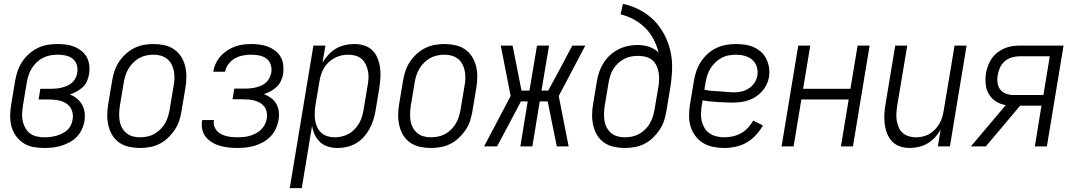

<svg xmlns="http://www.w3.org/2000/svg" viewBox="-20 -755 5540 990"><path d="M210 8Q180 8 152 3Q124 -2 101 -17Q78 -32 62 -54.5Q46 -77 39 -103.5Q32 -130 32.5 -159Q33 -188 38 -218L58 -338Q62 -363 70.5 -388Q79 -413 94 -436Q109 -459 130 -477.5Q151 -496 175.5 -508Q200 -520 226 -524Q252 -528 278 -528Q300 -528 322.5 -525Q345 -522 365 -513.5Q385 -505 401.5 -491.5Q418 -478 428 -459Q438 -440 440.5 -417.5Q443 -395 439 -372Q436 -354 428.5 -336.5Q421 -319 406.5 -305.5Q392 -292 375 -283Q358 -274 340 -268Q361 -260 377 -246.5Q393 -233 403.5 -214.5Q414 -196 416.5 -173.5Q419 -151 415 -128Q411 -106 401 -85.5Q391 -65 375 -48.5Q359 -32 338 -21Q317 -10 296 -3.5Q275 3 253 5.5Q231 8 210 8ZM210 -47Q225 -47 240.5 -49Q256 -51 270.5 -55Q285 -59 299.5 -66Q314 -73 326 -83.5Q338 -94 345 -108.5Q352 -123 354 -137Q359 -162 351 -184.5Q343 -207 324 -220Q305 -233 281.5 -237.5Q258 -242 234 -242H179L188 -297H243Q257 -297 271 -298.5Q285 -300 299 -303.5Q313 -307 327 -313Q341 -319 352 -329Q363 -339 369.5 -352.5Q376 -366 378 -379Q382 -400 376 -420Q370 -440 355 -452Q340 -464 319.5 -468.5Q299 -473 278 -473Q259 -473 239.5 -469.5Q220 -466 202 -457Q184 -448 169 -433.5Q154 -419 143.5 -402Q133 -385 127 -366Q121 -347 118 -329L98 -209Q95 -188 94 -168Q93 -148 97.5 -129Q102 -110 111.5 -93.5Q121 -77 136.5 -66Q152 -55 171 -51Q190 -47 210 -47Z M702 8Q673 8 645.5 2Q618 -4 596 -19Q574 -34 560 -56.5Q546 -79 539.5 -105.5Q533 -132 533 -160.5Q533 -189 538 -218L558 -338Q562 -363 570 -387.5Q578 -412 592.5 -434.5Q607 -457 627.5 -476Q648 -495 672 -507Q696 -519 721 -523.5Q746 -528 771 -528Q800 -528 827.5 -522Q855 -516 877 -501Q899 -486 913.5 -463.5Q928 -441 934.5 -414.5Q941 -388 941 -359.5Q941 -331 936 -302L916 -182Q912 -157 904 -132.5Q896 -108 881 -85.5Q866 -63 846 -44Q826 -25 802 -13Q778 -1 752.5 3.5Q727 8 702 8ZM702 -47Q720 -47 739.5 -51Q759 -55 776 -64.5Q793 -74 807.5 -88.5Q822 -103 831.5 -120Q841 -137 846.5 -155Q852 -173 855 -191L875 -311Q879 -331 879.5 -350.5Q880 -370 876.5 -388.5Q873 -407 864.5 -423.5Q856 -440 841.5 -451.5Q827 -463 809 -468Q791 -473 771 -473Q753 -473 734 -469Q715 -465 698 -455.5Q681 -446 666.5 -431.5Q652 -417 642 -400Q632 -383 626.5 -365Q621 -347 618 -329L598 -209Q595 -189 594.5 -169.5Q594 -150 597 -131.5Q600 -113 609 -96.5Q618 -80 632 -68.5Q646 -57 664 -52Q682 -47 702 -47Z M1204 8Q1181 8 1158.5 5.5Q1136 3 1114.5 -3Q1093 -9 1074 -20.5Q1055 -32 1041.5 -48.5Q1028 -65 1023 -87Q1018 -109 1022 -133V-136H1083V-134Q1080 -119 1084.5 -105Q1089 -91 1098 -81Q1107 -71 1119.5 -64Q1132 -57 1146 -53.5Q1160 -50 1174.5 -48.5Q1189 -47 1204 -47Q1220 -47 1236 -48.5Q1252 -50 1267.5 -54.5Q1283 -59 1298.5 -67Q1314 -75 1326 -86.5Q1338 -98 1345.5 -113Q1353 -128 1356 -144Q1358 -160 1355.5 -175.5Q1353 -191 1344.5 -203Q1336 -215 1323.5 -223Q1311 -231 1296 -235.5Q1281 -240 1265.5 -241.5Q1250 -243 1234 -243H1179L1188 -298H1243Q1257 -298 1271.5 -299.5Q1286 -301 1300 -304.5Q1314 -308 1327.5 -314Q1341 -320 1352 -330Q1363 -340 1369.5 -353.5Q1376 -367 1379 -381Q1382 -403 1375.5 -422.5Q1369 -442 1353 -453.5Q1337 -465 1316.5 -469Q1296 -473 1274 -473Q1254 -473 1232.5 -469Q1211 -465 1191.5 -454Q1172 -443 1158 -424.5Q1144 -406 1141 -386L1140 -385H1079L1080 -386Q1083 -407 1092.5 -427.5Q1102 -448 1117 -465Q1132 -482 1151 -494.5Q1170 -507 1190.5 -514.5Q1211 -522 1232 -525Q1253 -528 1274 -528Q1297 -528 1319.5 -525Q1342 -522 1362.5 -514Q1383 -506 1400 -493Q1417 -480 1427.5 -461Q1438 -442 1440.5 -419.5Q1443 -397 1440 -374Q1437 -356 1429 -338.5Q1421 -321 1407 -307.5Q1393 -294 1376 -285Q1359 -276 1341 -270Q1361 -262 1378 -249.5Q1395 -237 1405 -219Q1415 -201 1417.5 -179Q1420 -157 1416 -135Q1412 -113 1402 -91Q1392 -69 1375 -51.5Q1358 -34 1337.5 -22.5Q1317 -11 1294.5 -4Q1272 3 1249 5.5Q1226 8 1204 8Z M1474 215 1596 -520H1658L1643 -432Q1656 -454 1673.5 -473Q1691 -492 1712.5 -504.5Q1734 -517 1758.5 -522.5Q1783 -528 1806 -528Q1833 -528 1857.5 -520.5Q1882 -513 1899.5 -496Q1917 -479 1926.5 -455.5Q1936 -432 1939.5 -407Q1943 -382 1941.5 -355.5Q1940 -329 1936 -302L1916 -182Q1912 -159 1904.5 -135.5Q1897 -112 1885 -90Q1873 -68 1855.5 -48.5Q1838 -29 1815.5 -16Q1793 -3 1769 2.5Q1745 8 1721 8Q1695 8 1671.5 1Q1648 -6 1631 -22Q1614 -38 1603.5 -59.5Q1593 -81 1589 -106L1536 215ZM1707 -47Q1725 -47 1743.5 -51.5Q1762 -56 1779 -65.5Q1796 -75 1809.5 -89.5Q1823 -104 1832.5 -121Q1842 -138 1847 -155.5Q1852 -173 1855 -191L1875 -311Q1879 -331 1880 -350.5Q1881 -370 1877.5 -388Q1874 -406 1866 -422.5Q1858 -439 1844.5 -451Q1831 -463 1813 -468Q1795 -473 1775 -473Q1757 -473 1739.5 -469Q1722 -465 1705 -456Q1688 -447 1674 -433.5Q1660 -420 1650.5 -404Q1641 -388 1635.5 -370.5Q1630 -353 1627 -335L1607 -215Q1604 -195 1603 -175.5Q1602 -156 1604.5 -137Q1607 -118 1615 -100.5Q1623 -83 1636.5 -70.5Q1650 -58 1668.5 -52.5Q1687 -47 1707 -47Z M2202 8Q2173 8 2145.5 2Q2118 -4 2096 -19Q2074 -34 2060 -56.5Q2046 -79 2039.5 -105.5Q2033 -132 2033 -160.5Q2033 -189 2038 -218L2058 -338Q2062 -363 2070 -387.5Q2078 -412 2092.5 -434.5Q2107 -457 2127.5 -476Q2148 -495 2172 -507Q2196 -519 2221 -523.5Q2246 -528 2271 -528Q2300 -528 2327.5 -522Q2355 -516 2377 -501Q2399 -486 2413.5 -463.5Q2428 -441 2434.5 -414.5Q2441 -388 2441 -359.5Q2441 -331 2436 -302L2416 -182Q2412 -157 2404 -132.5Q2396 -108 2381 -85.5Q2366 -63 2346 -44Q2326 -25 2302 -13Q2278 -1 2252.5 3.5Q2227 8 2202 8ZM2202 -47Q2220 -47 2239.5 -51Q2259 -55 2276 -64.5Q2293 -74 2307.5 -88.5Q2322 -103 2331.5 -120Q2341 -137 2346.5 -155Q2352 -173 2355 -191L2375 -311Q2379 -331 2379.5 -350.5Q2380 -370 2376.5 -388.5Q2373 -407 2364.5 -423.5Q2356 -440 2341.5 -451.5Q2327 -463 2309 -468Q2291 -473 2271 -473Q2253 -473 2234 -469Q2215 -465 2198 -455.5Q2181 -446 2166.5 -431.5Q2152 -417 2142 -400Q2132 -383 2126.5 -365Q2121 -347 2118 -329L2098 -209Q2095 -189 2094.5 -169.5Q2094 -150 2097 -131.5Q2100 -113 2109 -96.5Q2118 -80 2132 -68.5Q2146 -57 2164 -52Q2182 -47 2202 -47Z M2912 0H2851L2804 -232H2763L2725 0H2663L2701 -232H2666L2601 -109L2543 0H2476L2613 -260L2562 -520H2623L2669 -288H2710L2749 -520H2811L2772 -288H2807L2862 -390L2931 -520H2998L2861 -260Z M3202 8Q3173 8 3145.5 2Q3118 -4 3096 -19Q3074 -34 3060 -56.5Q3046 -79 3039.5 -105.5Q3033 -132 3033 -160.5Q3033 -189 3038 -218L3058 -338Q3062 -362 3070.5 -386Q3079 -410 3093 -432Q3107 -454 3127 -472Q3147 -490 3170.5 -501.5Q3194 -513 3218.5 -518Q3243 -523 3268 -523Q3299 -523 3327.5 -513.5Q3356 -504 3376 -484Q3367 -520 3350 -552.5Q3333 -585 3307.5 -610.5Q3282 -636 3249.5 -654Q3217 -672 3180 -681L3192 -735Q3239 -725 3279.5 -703.5Q3320 -682 3351.5 -650.5Q3383 -619 3404.5 -578.5Q3426 -538 3436.5 -493Q3447 -448 3445.5 -399.5Q3444 -351 3436 -302L3416 -182Q3412 -157 3404 -132.5Q3396 -108 3381 -85.5Q3366 -63 3346 -44Q3326 -25 3302 -13Q3278 -1 3252.5 3.5Q3227 8 3202 8ZM3202 -47Q3220 -47 3239.5 -51Q3259 -55 3276 -64.5Q3293 -74 3307.5 -88.5Q3322 -103 3331.5 -120Q3341 -137 3346.5 -155Q3352 -173 3355 -191L3375 -308Q3378 -327 3378.5 -346.5Q3379 -366 3375.5 -384.5Q3372 -403 3363.5 -419.5Q3355 -436 3341 -447Q3327 -458 3308 -462.5Q3289 -467 3269 -467Q3252 -467 3233.5 -463.5Q3215 -460 3198 -451Q3181 -442 3166.5 -428.5Q3152 -415 3142 -398.5Q3132 -382 3126.5 -364.5Q3121 -347 3118 -329L3098 -209Q3095 -189 3094.5 -169.5Q3094 -150 3097 -131.5Q3100 -113 3109 -96.5Q3118 -80 3132 -68.5Q3146 -57 3164 -52Q3182 -47 3202 -47Z M3716 8Q3686 8 3658 2.5Q3630 -3 3606.5 -17Q3583 -31 3566 -53.5Q3549 -76 3541 -102.5Q3533 -129 3533 -158.5Q3533 -188 3538 -218L3558 -338Q3562 -363 3570.5 -388Q3579 -413 3593.5 -435.5Q3608 -458 3628.5 -477Q3649 -496 3673.5 -507.5Q3698 -519 3723.5 -523.5Q3749 -528 3774 -528Q3798 -528 3822 -524.5Q3846 -521 3867 -511.5Q3888 -502 3905 -486.5Q3922 -471 3932 -450Q3942 -429 3945.5 -405.5Q3949 -382 3945 -357Q3942 -338 3932.5 -318.5Q3923 -299 3908.5 -283Q3894 -267 3876 -255.5Q3858 -244 3838 -237.5Q3818 -231 3798 -228.5Q3778 -226 3758 -226Q3738 -226 3718.5 -227Q3699 -228 3679.5 -229Q3660 -230 3640.5 -232Q3621 -234 3603 -238L3598 -209Q3595 -188 3594.5 -167.5Q3594 -147 3599 -128Q3604 -109 3614 -93Q3624 -77 3640 -66.5Q3656 -56 3675.5 -51.5Q3695 -47 3716 -47Q3737 -47 3759 -52Q3781 -57 3801 -68Q3821 -79 3836.5 -96Q3852 -113 3864 -133L3914 -108Q3899 -82 3878 -59Q3857 -36 3830.5 -20.5Q3804 -5 3774 1.5Q3744 8 3716 8ZM3767 -279Q3786 -279 3805 -283.5Q3824 -288 3841.5 -299.5Q3859 -311 3870.5 -328.5Q3882 -346 3885 -365Q3889 -389 3882 -411Q3875 -433 3858.5 -447Q3842 -461 3820 -467Q3798 -473 3774 -473Q3756 -473 3737 -469.5Q3718 -466 3700.5 -456.5Q3683 -447 3668 -432.5Q3653 -418 3642.5 -401Q3632 -384 3626.5 -365.5Q3621 -347 3618 -329L3612 -293Q3630 -288 3649.5 -286.5Q3669 -285 3689 -284Q3709 -283 3728 -281Q3747 -279 3767 -279Z M4010 0 4096 -520H4158L4121 -297H4365L4402 -520H4464L4378 0H4316L4356 -242H4112L4072 0Z M4671 8Q4645 8 4621 0Q4597 -8 4580.5 -25Q4564 -42 4554.5 -65.5Q4545 -89 4542 -114Q4539 -139 4540 -165Q4541 -191 4546 -218L4596 -520H4658L4606 -209Q4603 -189 4602 -170Q4601 -151 4604 -133Q4607 -115 4614 -98Q4621 -81 4634.5 -69.5Q4648 -58 4665.5 -52.5Q4683 -47 4702 -47Q4720 -47 4738 -51Q4756 -55 4772 -64Q4788 -73 4801 -87Q4814 -101 4823.5 -117Q4833 -133 4838 -150Q4843 -167 4846 -185L4902 -520H4964L4878 0H4816L4830 -87Q4818 -65 4801 -46.5Q4784 -28 4762.5 -15.5Q4741 -3 4717.5 2.5Q4694 8 4671 8Z M4986 0 5166 -213Q5139 -217 5115.5 -232Q5092 -247 5078.5 -270Q5065 -293 5062.5 -321.5Q5060 -350 5064 -379Q5068 -398 5075 -417.5Q5082 -437 5094.5 -454.5Q5107 -472 5124 -485Q5141 -498 5160 -506Q5179 -514 5199 -517Q5219 -520 5239 -520H5464L5378 0H5316L5350 -210H5240L5171 -128L5063 0ZM5360 -265 5393 -465H5239Q5220 -465 5199.5 -459.5Q5179 -454 5162.5 -440.5Q5146 -427 5137 -408Q5128 -389 5125 -370Q5121 -349 5123.5 -329Q5126 -309 5137 -294Q5148 -279 5167 -272Q5186 -265 5206 -265Z"/></svg>

Font: Iosevka SS18 Light
Style: Italic
Weight: 300
Italic angle: -9°
Monospace: yes
Designer: Belleve Invis
Foundry: Belleve Invis
Version: Version 25.1.1; ttfautohint (v1.8.4)